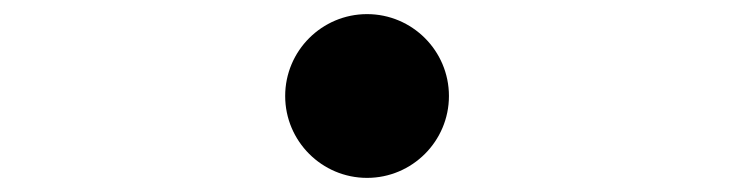

<svg xmlns="http://www.w3.org/2000/svg" viewBox="-20 -516 1040 272"><path d="M500 -496C436 -496 384 -444 384 -380C384 -316 436 -264 500 -264C564 -264 616 -316 616 -380C616 -444 564 -496 500 -496Z"/></svg>

Font: Source Han Sans JP Medium
Style: Regular
Weight: 500
Designer: Ryoko NISHIZUKA 西塚涼子 (kana, bopomofo & ideographs); Paul D. Hunt (Latin, Greek & Cyrillic); Sandoll Communications 산돌커뮤니
Foundry: Adobe
Version: Version 2.002;hotconv 1.0.116;makeotfexe 2.5.65601